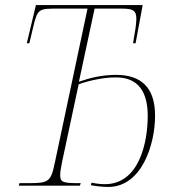

<svg xmlns="http://www.w3.org/2000/svg" viewBox="-20 -734 674 759"><path d="M408 5C539 5 593 -160 593 -277C593 -392 534 -438 439 -438C381 -438 336 -426 292 -411L354 -700H461C505 -700 519 -693 519 -660C519 -639 514 -609 506 -563H516L544 -714H122L86 -563H96L111 -626C129 -702 133 -700 217 -700H326L197 -92C181 -15 173 -10 93 -10H57L54 0H296L299 -10H286C228 -10 218 -15 218 -41C218 -53 220 -68 225 -92L291 -401C341 -418 392 -428 439 -428C528 -428 564 -369 564 -276C564 -171 530 -6 395 -6C381 -6 365 -7 342 -12L339 -2C361 2 384 5 408 5Z"/></svg>

Font: Noto Serif Display Thin
Style: Italic
Weight: 100
Italic angle: -12°
Designer: Monotype Design Team
Foundry: Monotype Imaging Inc.
Version: Version 2.009